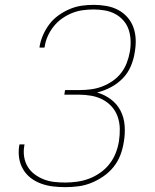

<svg xmlns="http://www.w3.org/2000/svg" viewBox="-20 -763 640 791"><path d="M249 8Q223 8 198 5Q173 2 149.5 -6.5Q126 -15 107 -29.5Q88 -44 75.5 -65Q63 -86 59 -111Q55 -136 59 -162Q60 -163 60 -164.5Q60 -166 60 -168H81Q81 -166 80.5 -165Q80 -164 80 -162Q76 -139 79.5 -117Q83 -95 94 -76.5Q105 -58 122.5 -45Q140 -32 160.5 -24Q181 -16 203.5 -13.5Q226 -11 249 -11Q273 -11 298 -14.5Q323 -18 347 -27Q371 -36 393 -51.5Q415 -67 431 -87.5Q447 -108 456.5 -132Q466 -156 470 -181Q474 -207 473.5 -232.5Q473 -258 465 -281.5Q457 -305 441 -323Q425 -341 403.5 -352.5Q382 -364 356.5 -368.5Q331 -373 305 -373H245L248 -392H309Q331 -392 354.5 -395Q378 -398 400.5 -406.5Q423 -415 443.5 -429Q464 -443 479 -462.5Q494 -482 502.5 -504.5Q511 -527 515 -550Q519 -573 518 -596.5Q517 -620 510 -641Q503 -662 488.5 -678.5Q474 -695 454.5 -705.5Q435 -716 412 -720Q389 -724 366 -724Q344 -724 321.5 -721Q299 -718 277.5 -709.5Q256 -701 236 -687Q216 -673 201 -654Q186 -635 176.5 -613.5Q167 -592 164 -570Q164 -570 163.5 -569Q163 -568 163 -567H143Q143 -568 143 -569Q143 -570 143 -571Q147 -595 157.5 -619Q168 -643 184 -664Q200 -685 222 -700.5Q244 -716 268 -726Q292 -736 316.5 -739.5Q341 -743 366 -743Q392 -743 418 -738.5Q444 -734 466 -722.5Q488 -711 504.5 -692.5Q521 -674 529.5 -650.5Q538 -627 539 -600.5Q540 -574 535 -547Q531 -519 519 -490.5Q507 -462 485.5 -440Q464 -418 436.5 -403.5Q409 -389 380 -382Q411 -373 436.5 -354Q462 -335 476.5 -307Q491 -279 493.5 -245.5Q496 -212 490 -178Q486 -151 476 -124.5Q466 -98 448 -75.5Q430 -53 406 -36.5Q382 -20 356 -9.5Q330 1 303 4.5Q276 8 249 8Z"/></svg>

Font: Iosevka SS04 Thin Extended
Style: Italic
Weight: 100
Width: 7
Italic angle: -9°
Monospace: yes
Designer: Belleve Invis
Foundry: Belleve Invis
Version: Version 19.0.0; ttfautohint (v1.8.4)